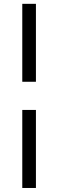

<svg xmlns="http://www.w3.org/2000/svg" viewBox="-20 -786 298 978"><path d="M93.5 -766.5H163V-369.5H93.5ZM93.5 -226H163V171.5H93.5Z"/></svg>

Font: Lato
Style: Italic
Weight: 400
Italic angle: -7°
Designer: Lukasz Dziedzic
Foundry: tyPoland Lukasz Dziedzic
Version: Version 2.007; 2014-02-27